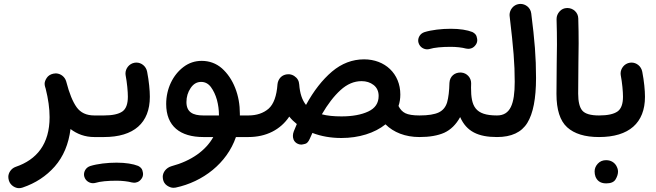

<svg xmlns="http://www.w3.org/2000/svg" viewBox="-20 -667 3354 981"><path d="M210.4 -223.6 213.4 -213.9C226.6 -161.1 233.4 -112.8 233.4 -68.4C233.4 68.8 168 148.9 60.1 185.5C36.1 193.8 22.5 217.3 22.5 236.3C22.5 242.2 23.4 248.5 25.4 255.4C33.2 281.2 58.6 294.4 76.7 294.4C83 294.4 89.4 293.5 96.2 291C161.1 269 215.8 233.4 259.8 183.6C303.7 133.3 330.6 69.8 340.3 -7.8C373.5 17.6 413.6 33.2 461.9 33.2H462.4C477.5 33.2 490.7 27.8 501.5 17.1C512.2 5.9 517.6 -6.8 517.6 -22C517.6 -52.7 493.2 -77.1 462.4 -77.1H461.9C421.4 -77.1 391.6 -91.3 371.6 -119.1C351.6 -147 334 -189.9 318.8 -249L317.4 -253.4C311 -273.4 292 -290.5 267.1 -292H264.2C260.3 -292 256.3 -291.5 252 -290.5C236.8 -287.1 226.1 -279.8 218.8 -269C211.4 -257.8 208 -248 208 -238.8C208 -233.9 209 -229 210.4 -223.6Z M406.7 -22C406.7 -6.8 412.1 5.9 423.3 17.1C434.6 27.8 447.3 33.2 462.4 33.2H511.2C526.4 33.2 539.6 27.8 550.8 17.1C561.5 5.9 566.9 -6.8 566.9 -22C566.9 -52.7 542 -77.1 511.2 -77.1H462.4C447.3 -77.1 434.6 -71.8 423.3 -61C412.1 -50.3 406.7 -37.1 406.7 -22Z M456.1 -22C456.1 -6.8 461.4 5.9 472.2 17.1C483.4 27.8 496.1 33.2 511.2 33.2C664.1 33.2 745.6 -39.1 745.6 -172.4C745.6 -205.6 741.2 -251.5 731.9 -299.8C726.6 -329.6 701.2 -347.2 677.7 -347.2C674.8 -347.2 671.9 -347.2 668.9 -346.7C639.2 -342.3 621.1 -315.9 621.1 -292C621.1 -289.6 621.1 -286.6 621.6 -284.2C629.4 -243.2 633.3 -198.7 633.3 -172.9C633.3 -135.7 624 -110.4 605 -97.2C585.9 -84 554.7 -77.1 511.2 -77.1C496.1 -77.1 483.4 -71.8 472.2 -61C461.4 -50.3 456.1 -37.1 456.1 -22ZM411.1 236.8C418.5 259.8 439.5 269 454.6 269C459 269 462.9 268.6 466.8 267.6C491.7 259.8 531.2 256.3 575.7 256.3C603.5 256.3 634.3 259.8 653.3 265.1C657.2 266.1 661.1 266.6 665 266.6C675.3 266.6 690.9 263.7 703.1 246.1C708.5 238.8 710.9 230.5 710.9 221.7C710.9 218.3 710 211.9 707.5 203.6C705.1 194.8 698.2 187 686 180.7C660.2 170.4 622.1 164.1 575.7 164.1C528.8 164.1 478 169.9 441.4 181.2C417.5 189 409.2 210 409.2 224.1C409.2 228.5 409.7 232.4 411.1 236.8Z M1069.8 33.2C1031.2 102.1 958 154.8 856.4 182.1C827.6 190.4 811.5 214.8 811.5 236.3C811.5 239.7 812 243.7 812.5 247.6C814.9 262.2 822.3 273.4 833.5 281.2C844.7 288.6 855.5 292.5 866.2 292.5C870.1 292.5 874 292 877.4 291.5C1016.6 262.2 1139.6 167 1185.5 33.2H1249C1264.2 33.2 1277.3 27.8 1288.1 17.1C1298.8 5.9 1304.2 -6.8 1304.2 -22C1304.2 -52.7 1279.8 -77.1 1249 -77.1H1205.6V-85.4C1205.6 -132.8 1197.8 -176.8 1181.6 -217.8C1165.5 -258.8 1142.6 -292 1113.8 -317.9C1084.5 -343.3 1049.8 -356 1010.3 -356C976.1 -356 945.3 -345.7 918 -325.2C863.3 -284.2 829.1 -213.9 829.1 -135.7C829.1 -22.5 899.9 33.2 1019.5 33.2ZM1018.6 -77.1C965.3 -77.1 932.6 -94.2 932.6 -145.5C932.6 -172.4 939.9 -196.3 954.1 -217.3C968.3 -238.3 985.8 -248.5 1007.8 -248.5C1027.8 -248.5 1044.4 -239.7 1057.6 -222.2C1070.8 -204.1 1081.1 -182.6 1088.4 -156.7C1095.2 -130.9 1098.6 -105.5 1098.6 -81.5V-77.1Z M1193.8 -22C1193.8 -6.8 1199.2 5.9 1210 17.1C1221.2 27.8 1233.9 33.2 1249 33.2C1340.3 33.2 1413.1 -4.4 1458 -71.3C1469.2 -57.1 1482.4 -44.4 1496.6 -33.2C1491.2 -21 1486.3 -8.8 1481 4.4C1478 12.2 1476.6 19.5 1476.6 26.9C1476.6 36.6 1478.5 54.7 1497.6 65.9C1504.4 69.8 1511.7 71.8 1519 71.8C1523.4 71.8 1530.3 70.3 1539.6 67.9C1548.8 65.4 1556.2 56.6 1562.5 42.5C1566.9 32.2 1571.8 22 1576.2 12.2C1620.6 29.3 1669.9 38.1 1724.6 38.1C1814 38.1 1894.5 12.7 1949.7 -31.7C1990.7 9.3 2050.8 33.2 2123 33.2H2123.5C2138.7 33.2 2151.9 27.8 2162.6 17.1C2173.3 5.9 2178.7 -6.8 2178.7 -22C2178.7 -52.7 2154.3 -77.1 2123.5 -77.1H2123C2090.3 -77.1 2066.4 -81.1 2051.3 -88.4C2036.1 -95.7 2024.4 -108.4 2016.1 -125.5C2022.5 -144 2025.4 -163.6 2025.4 -184.1C2025.4 -291 1946.3 -363.8 1840.3 -363.8C1780.3 -363.8 1725.6 -342.8 1676.3 -301.3C1627 -259.3 1582.5 -202.6 1543.5 -130.9C1523.4 -155.8 1512.2 -190.4 1508.8 -235.4C1507.8 -253.4 1499.5 -268.1 1483.9 -278.3C1476.1 -283.7 1467.3 -286.6 1458 -287.6H1453.6C1451.2 -287.6 1448.2 -287.6 1445.3 -287.1C1425.3 -284.2 1411.1 -273.4 1402.8 -255.4C1400.4 -249.5 1398.4 -243.7 1397.9 -237.3C1393.6 -176.8 1378.4 -134.8 1352.5 -111.8C1326.2 -88.9 1291.5 -77.1 1249 -77.1C1233.9 -77.1 1221.2 -71.8 1210 -61C1199.2 -50.3 1193.8 -37.1 1193.8 -22ZM1827.6 -252.4C1851.1 -252.4 1871.6 -246.1 1888.7 -232.9C1905.8 -219.7 1914.6 -200.7 1914.6 -176.8C1914.6 -140.1 1897 -113.8 1861.3 -97.2C1825.7 -80.6 1779.8 -72.3 1724.6 -72.3C1685.1 -72.3 1651.4 -75.7 1624.5 -83C1654.3 -134.3 1686 -175.8 1719.7 -206.5C1753.4 -237.3 1789.1 -252.4 1827.6 -252.4Z M2067.9 -22C2067.9 -6.8 2073.2 5.9 2084.5 17.1C2095.7 27.8 2108.4 33.2 2123.5 33.2C2174.8 33.2 2216.8 25.9 2250 11.2C2282.7 -3.9 2310.1 -30.3 2331.1 -68.8C2363.8 5.4 2423.8 33.2 2519 33.2H2519.5C2534.7 33.2 2547.9 27.8 2558.6 17.1C2569.3 5.9 2574.7 -6.8 2574.7 -22C2574.7 -52.7 2550.3 -77.1 2519.5 -77.1H2519C2406.2 -77.1 2386.7 -125 2386.7 -219.2C2386.7 -225.1 2386.7 -231.4 2387.2 -237.8V-242.7C2387.2 -268.6 2366.7 -294.4 2335.9 -296.4H2331.5C2304.2 -296.4 2278.3 -278.3 2276.4 -243.7C2275.4 -202.1 2271.5 -168.9 2264.6 -144.5C2257.3 -120.1 2243.2 -103 2222.2 -92.8C2200.7 -82.5 2168 -77.1 2123.5 -77.1C2108.4 -77.1 2095.7 -71.8 2084.5 -61C2073.2 -50.3 2067.9 -37.1 2067.9 -22ZM2118.7 -447.3C2126 -424.3 2147 -415 2162.1 -415C2166.5 -415 2170.4 -415.5 2174.3 -416.5C2199.2 -424.3 2238.8 -427.7 2283.2 -427.7C2311 -427.7 2341.8 -424.3 2360.8 -418.9C2364.7 -418 2368.7 -417.5 2372.6 -417.5C2382.8 -417.5 2398.4 -420.4 2410.6 -438C2416 -445.3 2418.5 -453.6 2418.5 -462.4C2418.5 -465.8 2417.5 -472.2 2415 -481C2412.6 -489.3 2405.8 -497.1 2393.6 -503.4C2367.7 -513.7 2329.6 -520 2283.2 -520C2236.3 -520 2185.5 -514.2 2148.9 -502.9C2125 -495.1 2116.7 -474.1 2116.7 -460C2116.7 -455.6 2117.2 -451.7 2118.7 -447.3Z M2464.4 -22C2464.4 -6.8 2469.7 5.9 2480.5 17.1C2491.7 27.8 2504.4 33.2 2519.5 33.2C2592.8 33.2 2644.5 9.3 2674.3 -39.1C2704.1 -87.4 2718.8 -163.6 2718.8 -268.6C2718.8 -376.5 2711.9 -459.5 2694.3 -598.6C2690.4 -629.4 2663.6 -647 2639.6 -647C2637.2 -647 2634.3 -647 2631.8 -646.5C2602.1 -642.6 2583.5 -615.7 2583.5 -590.8C2583.5 -588.4 2583.5 -586.4 2584 -584C2603.5 -418.9 2609.9 -342.8 2609.9 -249C2609.9 -135.3 2587.4 -77.1 2519.5 -77.1C2504.4 -77.1 2491.7 -71.8 2480.5 -61C2469.7 -50.3 2464.4 -37.1 2464.4 -22Z M2823.2 -187C2823.2 -106.4 2841.3 -49.8 2877.9 -16.6C2914.6 16.6 2968.8 33.2 3040.5 33.2H3041C3056.2 33.2 3069.3 27.8 3080.1 17.1C3090.8 5.9 3096.2 -6.8 3096.2 -22C3096.2 -52.7 3071.8 -77.1 3041 -77.1H3040.5C2998 -77.1 2969.7 -85.4 2955.6 -101.6C2941.4 -117.7 2934.1 -147 2934.1 -188.5C2934.1 -315.9 2936.5 -397.9 2936.5 -444.8C2936.5 -485.8 2936 -528.3 2934.6 -572.8C2934.1 -603.5 2908.2 -626 2879.4 -626H2877C2861.8 -625.5 2849.6 -620.1 2839.4 -608.9C2829.1 -597.7 2823.7 -584.5 2823.7 -569.8V-568.4C2825.2 -523.4 2825.7 -480.5 2825.7 -439.5C2825.7 -393.1 2823.2 -312 2823.2 -187Z M2985.8 -22C2985.8 -6.8 2991.2 5.9 3002 17.1C3013.2 27.8 3025.9 33.2 3041 33.2C3193.8 33.2 3275.4 -39.1 3275.4 -172.4C3275.4 -205.6 3271 -251.5 3261.7 -299.8C3256.3 -329.6 3231 -347.2 3207.5 -347.2C3204.6 -347.2 3201.7 -347.2 3198.7 -346.7C3168.9 -342.3 3150.9 -315.9 3150.9 -292C3150.9 -289.6 3150.9 -286.6 3151.4 -284.2C3159.2 -243.2 3163.1 -198.7 3163.1 -172.9C3163.1 -135.7 3153.8 -110.4 3134.8 -97.2C3115.7 -84 3084.5 -77.1 3041 -77.1C3025.9 -77.1 3013.2 -71.8 3002 -61C2991.2 -50.3 2985.8 -37.1 2985.8 -22ZM3018.1 209C3018.1 218.3 3019.5 227.1 3022.5 235.4C3029.8 253.4 3044.4 270 3077.1 270C3101.1 270 3117.2 263.2 3125.5 249C3133.8 234.9 3137.7 221.7 3137.7 209.5C3137.7 199.2 3134.3 189 3127.9 178.2C3118.2 163.1 3101.6 151.4 3076.7 151.4C3059.6 151.4 3045.4 157.2 3034.2 169.4C3023.4 181.2 3018.1 194.3 3018.1 209Z"/></svg>

Font: Mikhak SemiBold
Style: Regular
Weight: 600
Designer: Amin Abedi
Version: Version 3.2